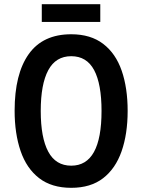

<svg xmlns="http://www.w3.org/2000/svg" viewBox="-20 -889 681 919"><path d="M591 -358Q591 -248 562 -165Q533 -82 473.5 -36Q414 10 321 10Q227 10 167 -36.5Q107 -83 78.5 -166.5Q50 -250 50 -359Q50 -535 117.5 -630Q185 -725 321 -725Q414 -725 474 -679Q534 -633 562.5 -550.5Q591 -468 591 -358ZM175 -358Q175 -230 211 -163Q247 -96 321 -96Q466 -96 466 -358Q466 -487 430.5 -553.5Q395 -620 321 -620Q247 -620 211 -553Q175 -486 175 -358ZM460 -869V-784H180V-869Z"/></svg>

Font: Noto Sans Devanagari Condensed SemiBold
Style: Regular
Weight: 600
Width: 3
Designer: Jelle Bosma - Monotype Design Team
Foundry: Monotype Imaging Inc.
Version: Version 2.004; ttfautohint (v1.8.4.7-5d5b)